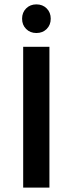

<svg xmlns="http://www.w3.org/2000/svg" viewBox="-20 -858 333 878"><path d="M86 -644H206V0H86ZM146.5 -707Q118 -707 99.5 -725.5Q81 -744 81 -772.5Q81 -801 99.5 -819.5Q118 -838 146.5 -838Q175 -838 193.5 -819.5Q212 -801 212 -772.5Q212 -744 193.5 -725.5Q175 -707 146.5 -707Z"/></svg>

Font: Montserrat Ace
Style: Bold
Weight: 600
Designer: Julieta Ulanovsky
Foundry: Julieta Ulanovsky
Version: Version 1